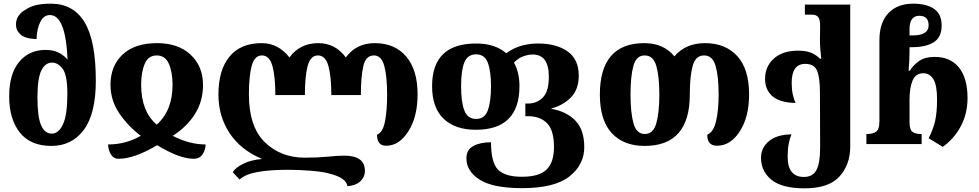

<svg xmlns="http://www.w3.org/2000/svg" viewBox="-20 -785 5335 1046"><path d="M260 10Q372 10 437 -78Q502 -166 502 -345Q502 -564 440.5 -664.5Q379 -765 257 -765Q208 -765 176 -757Q144 -749 122 -734Q67 -704 67 -651Q67 -619 92.5 -596.5Q118 -574 179 -572Q181 -628 199.5 -665.5Q218 -703 252 -703Q338 -703 348 -460Q328 -484 299 -498.5Q270 -513 228 -513Q138 -513 84 -447.5Q30 -382 30 -260Q30 -136 88 -63Q146 10 260 10ZM262 -57Q224 -57 204 -102.5Q184 -148 184 -254Q184 -357 205 -400.5Q226 -444 264 -444Q295 -444 321 -410.5Q347 -377 347 -273Q347 -160 323.5 -108.5Q300 -57 262 -57Z M627 80Q711 80 836 6Q958 80 1035 80Q1068 80 1084 55Q1100 30 1100 2Q1012 2 921 -45Q999 -95 1042.5 -164.5Q1086 -234 1086 -322Q1086 -424 1018.5 -487Q951 -550 836 -550Q714 -550 648 -488Q582 -426 582 -323Q582 -239 629 -169Q676 -99 747 -45Q664 2 569 2Q569 30 583.5 55Q598 80 627 80ZM834 -106Q749 -178 749 -323Q749 -392 768.5 -437.5Q788 -483 834 -483Q880 -483 900 -437.5Q920 -392 920 -322Q920 -183 834 -106Z M1873 229Q1916 227 1942 203.5Q1968 180 1968 146Q1968 63 1856 63Q1820 63 1765 68.5Q1710 74 1641 74Q1509 74 1422.5 -10.5Q1336 -95 1336 -271Q1336 -368 1351 -425.5Q1366 -483 1407 -483Q1448 -483 1464 -426Q1480 -369 1480 -267H1641Q1641 -368 1656 -425.5Q1671 -483 1712 -483Q1753 -483 1769 -426Q1785 -369 1785 -267H1946Q1946 -368 1959.5 -425.5Q1973 -483 2017 -483Q2058 -483 2073.5 -426Q2089 -369 2089 -270Q2089 -184 2077.5 -124Q2066 -64 2034 -51Q2034 9 2084 9Q2155 9 2205 -70Q2255 -149 2255 -271Q2255 -404 2193 -477Q2131 -550 2021 -550Q1921 -550 1864 -472Q1807 -550 1714 -550Q1614 -550 1557 -472Q1496 -550 1406 -550Q1291 -550 1230.5 -477Q1170 -404 1170 -270Q1170 -152 1230.5 -60Q1291 32 1408 81Q1348 86 1305.5 107Q1263 128 1248 153L1285 193Q1317 164 1383.5 152Q1450 140 1546 140Q1609 140 1671.5 145Q1734 150 1768 159Q1821 172 1845 189Q1869 206 1873 229Z M2824 240Q3002 240 3082.5 176Q3163 112 3163 17Q3163 -78 3114.5 -128Q3066 -178 2984 -192V-194Q3052 -213 3092.5 -256.5Q3133 -300 3133 -373Q3133 -462 3072 -505Q3011 -548 2912 -548Q2864 -548 2821 -536Q2778 -524 2738 -495Q2677 -548 2574 -548Q2334 -548 2334 -316Q2334 -198 2397 -138Q2460 -78 2572 -78Q2810 -78 2810 -316Q2810 -390 2780 -444Q2803 -468 2830.5 -478Q2858 -488 2882 -488Q2970 -488 2970 -367Q2970 -286 2937 -253.5Q2904 -221 2858 -221H2842V-152H2857Q2922 -152 2960 -114Q2998 -76 2998 16Q2998 100 2957.5 139Q2917 178 2823 178Q2732 178 2693.5 139.5Q2655 101 2655 -10Q2596 -10 2558.5 10.5Q2521 31 2521 77Q2521 148 2593.5 194Q2666 240 2824 240ZM2574 -137Q2528 -137 2510 -182.5Q2492 -228 2492 -316Q2492 -402 2510 -445.5Q2528 -489 2574 -489Q2620 -489 2637.5 -443.5Q2655 -398 2655 -316Q2655 -233 2638 -185Q2621 -137 2574 -137Z M3492 10Q3738 10 3738 -270Q3738 -368 3753.5 -425.5Q3769 -483 3816 -483Q3862 -483 3878.5 -426Q3895 -369 3895 -270Q3895 -184 3881 -124.5Q3867 -65 3833 -51Q3833 9 3886 9Q3960 9 4010.5 -69.5Q4061 -148 4061 -271Q4061 -409 3996.5 -479.5Q3932 -550 3821 -550Q3715 -550 3654 -478Q3595 -550 3491 -550Q3248 -550 3248 -270Q3248 -130 3312.5 -60Q3377 10 3492 10ZM3493 -55Q3447 -55 3431 -113.5Q3415 -172 3415 -270Q3415 -368 3430.5 -425.5Q3446 -483 3492 -483Q3539 -483 3555.5 -426Q3572 -369 3572 -270Q3572 -172 3555.5 -113.5Q3539 -55 3493 -55Z M4363 241Q4496 241 4554 176Q4612 111 4612 14V-760H4365V-705H4406Q4426 -705 4437 -692.5Q4448 -680 4448 -643L4447 -567Q4447 -544 4449 -518.5Q4451 -493 4454 -465H4447Q4428 -485 4400 -497Q4372 -509 4328 -509Q4244 -509 4196 -466Q4148 -423 4148 -355Q4148 -296 4188 -261Q4228 -226 4314 -224Q4305 -243 4299 -271Q4293 -299 4293 -334Q4293 -437 4367 -437Q4416 -437 4431.5 -399.5Q4447 -362 4447 -281L4448 21Q4448 103 4428 141Q4408 179 4360 179Q4271 179 4271 69Q4271 28 4277 -2.5Q4283 -33 4292 -53Q4212 -52 4169 -16Q4126 20 4126 75Q4126 148 4183 194.5Q4240 241 4363 241Z M5116 15Q5178 -29 5214.5 -97.5Q5251 -166 5251 -251Q5251 -359 5204.5 -417Q5158 -475 5071 -475Q5019 -475 4987 -452.5Q4955 -430 4937 -400H4930Q4935 -460 4935 -505V-528H4950Q5024 -528 5067 -555Q5110 -582 5110 -646Q5110 -708 5069 -736.5Q5028 -765 4955 -765Q4869 -765 4820 -713.5Q4771 -662 4771 -566V-124Q4771 -80 4753 -67.5Q4735 -55 4704 -55H4700V0H5001V-55H4997Q4965 -55 4950 -67.5Q4935 -80 4935 -120V-240Q4935 -308 4952 -347Q4969 -386 5010 -386Q5045 -386 5065 -353.5Q5085 -321 5085 -244Q5085 -173 5074.5 -126.5Q5064 -80 5039 -32ZM4935 -592V-625Q4935 -699 4988 -699Q5039 -699 5039 -647Q5039 -592 4952 -592Z"/></svg>

Font: Noto Serif Georgian SemiCondensed Extra
Style: Regular
Weight: 800
Width: 4
Designer: Monotype Design Team
Foundry: Monotype Imaging Inc.
Version: Version 1.901